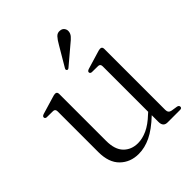

<svg xmlns="http://www.w3.org/2000/svg" viewBox="-178 -720 836 836"><g transform="rotate(-45 239.5 -302.5)"><path d="M74 -122V-372.5Q74 -386.5 62 -387.5L21.5 -388Q12.5 -389.5 12.5 -397Q12.5 -404 23.5 -407.5L100.5 -430.5Q114 -435 120.5 -435Q132.5 -435 132.5 -421.5V-132.5Q132.5 -79 158 -53Q183.5 -27 224 -27Q251 -27 280.8 -40.5Q310.5 -54 343 -85L351.5 -92.5V-372.5Q351.5 -386.5 339.5 -387.5L299.5 -388Q290 -389.5 290 -397Q290 -404 301.5 -407.5L378 -430.5Q391.5 -435 398 -435Q410 -435 410 -421.5V-45.5Q410 -27 427.5 -24L456.5 -19.5Q466.5 -17 466.5 -9Q466.5 0 455 0H378.5Q352 0 352 -29.5V-71Q306.5 -28 268.5 -9.8Q230.5 8.5 193 8.5Q141.5 8.5 107.8 -24.5Q74 -57.5 74 -122ZM282.5 -573Q294 -593.5 304.5 -604.8Q315 -616 330 -614Q342.5 -613 349 -604.2Q355.5 -595.5 354.5 -585Q353.5 -572 344.2 -561.8Q335 -551.5 321.5 -541L240.5 -472.5Q233.5 -467.5 229.5 -472Q225 -476 230 -484Z"/></g></svg>

Font: Fraunces 144pt Soft Light
Style: Regular
Weight: 300
Version: Version 1.000;[0bf87f6ff]